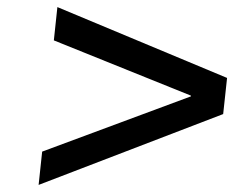

<svg xmlns="http://www.w3.org/2000/svg" viewBox="-20 -521 690 542"><path d="M132 -407 142 -501 621 -301 610 -199 89 1 99 -93 519 -249V-251Z"/></svg>

Font: Quantico
Style: Italic
Weight: 400
Italic angle: -12°
Designer: Matt Desmond
Foundry: MADtype
Version: Version 2.002